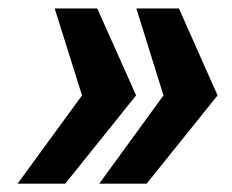

<svg xmlns="http://www.w3.org/2000/svg" viewBox="-20 -530 547 453"><path d="M214.2 -96.7 365.7 -304.9 301.7 -510H402.2L493.3 -304.9L326 -96.7ZM21.5 -96.7 173.5 -304.9 109 -510H209.5L301.1 -304.9L133.9 -96.7Z"/></svg>

Font: Saira Thin
Style: Italic
Weight: 100
Italic angle: -12°
Designer: Hector Gatti with collaboration of the Omnibus-Type team
Foundry: Omnibus-Type
Version: Version 1.101